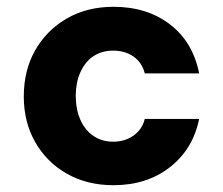

<svg xmlns="http://www.w3.org/2000/svg" viewBox="-20 -533 656 565"><path d="M314 12Q236 12 176.5 -22Q117 -56 83.5 -115Q50 -174 50 -249Q50 -326 83.5 -385Q117 -444 176.5 -478.5Q236 -513 314 -513Q413 -513 480.5 -461Q548 -409 566 -317H406Q398 -349 373 -366.5Q348 -384 313 -384Q280 -384 255.5 -368Q231 -352 217 -321.5Q203 -291 203 -250Q203 -220 211 -195Q219 -170 233.5 -152.5Q248 -135 268 -125.5Q288 -116 313 -116Q336 -116 355 -124Q374 -132 387.5 -147Q401 -162 406 -183H566Q548 -94 480 -41Q412 12 314 12Z"/></svg>

Font: DM Sans 18pt Black
Style: Regular
Weight: 900
Designer: Colophon Foundry, Jonny Pinhorn
Foundry: Colophon Foundry
Version: Version 4.004;gftools[0.9.30]